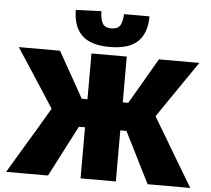

<svg xmlns="http://www.w3.org/2000/svg" viewBox="-61 -1025 1201 1092"><g transform="rotate(5 539.0 -479.0)"><path d="M13.5 0Q33.5 -33.5 60.5 -78.8Q87.5 -124 116.2 -172Q145 -220 169.5 -260.5L240 -380L168 -491.5Q132 -546.5 96.2 -601.8Q60.5 -657 23.5 -713H259Q286 -665 306.8 -627.8Q327.5 -590.5 348 -554.5L406 -451.5H438.5V-713H640V-451.5H671L731.5 -554.5Q752.5 -591 774 -628Q795.5 -665 823.5 -713H1054.5Q1016 -657 978 -601.8Q940 -546.5 902 -491L832.5 -389L909.5 -260.5Q933.5 -219.5 962 -171.8Q990.5 -124 1017.8 -78.8Q1045 -33.5 1065 0H821.5Q798.5 -45 778.5 -85Q758.5 -125 739.5 -163.5L675 -291.5H640V0H438.5V-291.5H403.5L338 -165Q317.5 -125.5 296.8 -85.2Q276 -45 252.5 0ZM538 -759Q429.5 -759 379.2 -807.8Q329 -856.5 328 -952L474 -957.5Q474 -917.5 486.5 -891.2Q499 -865 538 -865Q577.5 -865 590.2 -890.5Q603 -916 603 -952H749Q748.5 -856.5 698.2 -807.8Q648 -759 538 -759Z"/></g></svg>

Font: Commissioner ExtraBold
Style: Regular
Weight: 800
Designer: Kostas Bartsokas
Foundry: Kostas Bartsokas
Version: Version 1.000; ttfautohint (v1.8.3)